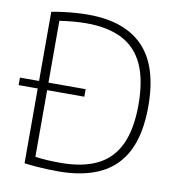

<svg xmlns="http://www.w3.org/2000/svg" viewBox="-83 -823 845 905"><g transform="rotate(10 339.0 -371.0)"><path d="M1 -363V-399H315.5V-363ZM255.5 5Q228.5 5 203.5 4Q178.5 3 151.8 1Q125 -1 92.5 -5V-730Q120.5 -735.5 150.2 -739.2Q180 -743 209.8 -745Q239.5 -747 267.5 -747Q442.5 -747 531.5 -654.2Q620.5 -561.5 620.5 -370Q620.5 -240 579.5 -157.2Q538.5 -74.5 457 -34.8Q375.5 5 255.5 5ZM260 -36.5Q364.5 -36.5 434.2 -70.8Q504 -105 538.8 -178.8Q573.5 -252.5 573.5 -370Q573.5 -486.5 539.8 -560.8Q506 -635 437.8 -670.2Q369.5 -705.5 266.5 -705.5Q236 -705.5 204 -702.8Q172 -700 137.5 -695V-44Q165.5 -40 194.5 -38.2Q223.5 -36.5 260 -36.5Z"/></g></svg>

Font: Encode Sans SC Condensed Thin ExtraLight
Style: Regular
Weight: 250
Version: Version 3.002